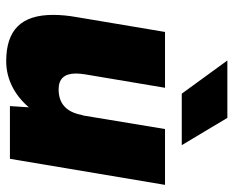

<svg xmlns="http://www.w3.org/2000/svg" viewBox="-87 -654 753 619"><g transform="rotate(90 289.5 -344.5)"><path d="M326 -61Q295 -25 257 -6.5Q219 12 177 12Q102 12 65 -25Q28 -62 28 -139Q28 -175 35 -214L40 -244L83 -500H263L220 -244Q217 -226 217 -213Q217 -157 268 -157Q338 -157 351 -234H352L396 -500H576L492 0H322ZM175 -701H360L448 -554H282Z"/></g></svg>

Font: Oak Sans Black
Style: Italic
Weight: 900
Italic angle: -9.5°
Foundry: Erik Kennedy, Walven
Version: Version 1.000